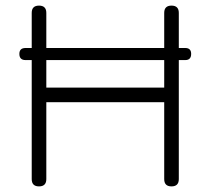

<svg xmlns="http://www.w3.org/2000/svg" viewBox="-20 -664 750 684"><path d="M145 -26Q145 0 119 0Q93 0 93 -26V-450H71Q49 -450 49 -472Q49 -493 71 -493H93V-618Q93 -644 119 -644Q145 -644 145 -618V-493H565V-618Q565 -644 591 -644Q617 -644 617 -618V-493H640Q661 -493 661 -472Q661 -450 640 -450H617V-26Q617 0 591 0Q565 0 565 -26V-300H145ZM145 -352H565V-450H145Z"/></svg>

Font: Jura
Style: Regular
Weight: 400
Designer: Daniel Johnson, Alexei Vanyashin
Foundry: Daniel Johnson
Version: Version 5.103